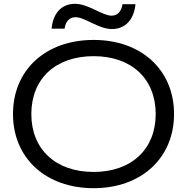

<svg xmlns="http://www.w3.org/2000/svg" viewBox="-20 -972 979 1005"><path d="M470 13C720 13 891 -145 891 -375C891 -606 720 -763 470 -763C219 -763 48 -606 48 -375C48 -145 219 13 470 13ZM470 -72C271 -72 144 -191 144 -375C144 -560 271 -678 470 -678C668 -678 795 -560 795 -375C795 -191 668 -72 470 -72ZM318 -822C323 -860 344 -882 375 -882C425 -882 495 -820 566 -820C638 -820 682 -872 689 -950H621C616 -912 595 -890 564 -890C515 -890 443 -952 373 -952C300 -952 257 -900 250 -822Z"/></svg>

Font: Bounded Light
Style: Regular
Weight: 300
Designer: Vlad Churkin
Version: Version 3.0